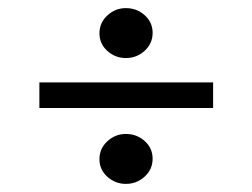

<svg xmlns="http://www.w3.org/2000/svg" viewBox="-20 -541 622 473"><path d="M290 -398Q264 -398 244.5 -415.5Q225 -433 225 -459Q225 -485 244.5 -503Q264 -521 290 -521Q317 -521 336.5 -503.5Q356 -486 356 -460Q356 -434 336.5 -416Q317 -398 290 -398ZM77 -275V-338H505V-275ZM290 -88Q264 -88 244.5 -105.5Q225 -123 225 -149Q225 -175 244.5 -193Q264 -211 290 -211Q317 -211 336.5 -193.5Q356 -176 356 -150Q356 -124 336.5 -106Q317 -88 290 -88Z"/></svg>

Font: Text Regular
Style: Regular
Weight: 400
Designer: Latin by Veronika Burian and Jose Scaglione. Greek by Irene Vlachou. Cyrillic by Vera Evstafieva.
Foundry: TypeTogether
Version: Version 3.002